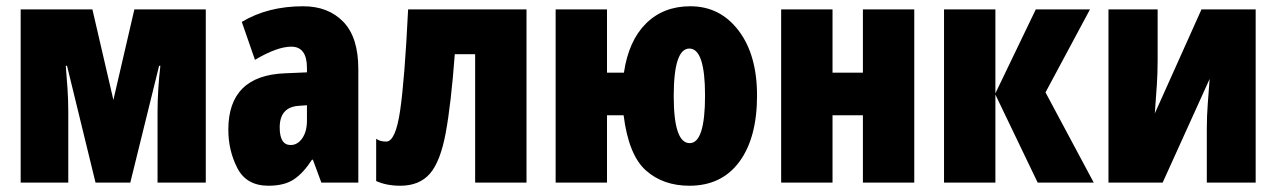

<svg xmlns="http://www.w3.org/2000/svg" viewBox="-20 -583 4079 613"><path d="M409 -553 342 -264 275 -553H46V0H198V-225Q198 -264 195.5 -300.5Q193 -337 190 -373H194L285 0H396L488 -373H492Q488 -339 485.5 -300.5Q483 -262 483 -226V0H637V-553Z M960 -198Q960 -163 945 -141.5Q930 -120 908 -120Q873 -120 873 -176Q873 -240 932 -245L960 -247ZM752 -513 794 -392Q865 -434 910 -434Q960 -434 960 -366V-352L890 -349Q709 -342 709 -169Q709 -102 738 -46Q767 10 837 10Q888 10 918.5 -10.5Q949 -31 976 -73H979L1006 0H1124V-363Q1124 -464 1076 -513.5Q1028 -563 948 -563Q835 -563 752 -513Z M1661 -553H1283Q1272 -329 1257.5 -230Q1243 -131 1213 -131Q1193 -131 1181 -140V-5Q1214 10 1258 10Q1319 10 1352.5 -28.5Q1386 -67 1403 -158.5Q1420 -250 1432 -410H1497V0H1661Z M2184 -563Q2098 -563 2042.5 -508Q1987 -453 1972 -351H1918V-553H1754V0H1918V-215H1971Q1987 -88 2042 -39Q2097 10 2181 10Q2284 10 2340.5 -66.5Q2397 -143 2397 -278Q2397 -408 2338 -485.5Q2279 -563 2184 -563ZM2181 -428Q2231 -428 2231 -278Q2231 -126 2182 -126Q2131 -126 2131 -276Q2131 -428 2181 -428Z M2474 -553V0H2638V-215H2735V0H2899V-553H2735V-351H2638V-553Z M3158 -285V-553H2994V0H3158V-281L3293 0H3472L3318 -288L3460 -553H3287Z M3519 -553V0H3692L3842 -331Q3839 -290 3836 -251Q3833 -212 3833 -173V0H3989V-553H3816L3667 -221Q3671 -275 3673.5 -312.5Q3676 -350 3676 -392V-553Z"/></svg>

Font: Noto Sans Display Condensed Black
Style: Regular
Weight: 900
Width: 3
Designer: Monotype Design team
Foundry: Monotype Imaging Inc.
Version: 1.000